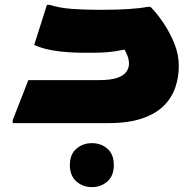

<svg xmlns="http://www.w3.org/2000/svg" viewBox="-20 -504 804 786"><path d="M32 -12 96 -176H384Q434 -176 460.5 -185.5Q487 -195 497.5 -210.5Q508 -226 508 -242Q508 -260 502 -275Q496 -290 490 -301Q451 -293 422 -290.5Q393 -288 364 -288H324Q299 -288 262.5 -290Q226 -292 188.5 -299Q151 -306 120 -320L172 -484H184Q225 -471 276 -467.5Q327 -464 376 -464H408Q459 -464 506.5 -467Q554 -470 584 -476H596Q622 -450 648.5 -411Q675 -372 693.5 -326.5Q712 -281 712 -234Q712 -189 698 -147Q684 -105 651.5 -72Q619 -39 563 -19.5Q507 0 424 0H32ZM266 172Q266 128 292.5 105Q319 82 356 82Q394 82 420 105Q446 128 446 172Q446 215 420 238.5Q394 262 356 262Q319 262 292.5 238.5Q266 215 266 172Z"/></svg>

Font: Kufam Black
Style: Italic
Weight: 900
Italic angle: -11°
Designer: Artur Schmal
Foundry: Original Type
Version: Version 1.301; ttfautohint (v1.8.3)